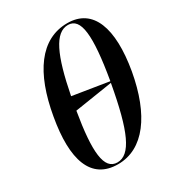

<svg xmlns="http://www.w3.org/2000/svg" viewBox="-184 -886 936 1013"><g transform="rotate(-30 284.0 -379.5)"><path d="M239 10C396 10 503 -137 546 -378C588 -621 534 -769 378 -769C213 -769 111 -621 69 -379C26 -137 75 10 239 10ZM422 -390 203 -425C247 -651 297 -759 376 -759C454 -759 466 -648 422 -390ZM241 0C160 0 150 -114 189 -345L420 -381C372 -112 321 0 241 0Z"/></g></svg>

Font: Noto Serif Display SemiCondensed SemiBold
Style: Italic
Weight: 600
Width: 4
Italic angle: -12°
Designer: Monotype Design Team
Foundry: Monotype Imaging Inc.
Version: Version 2.009